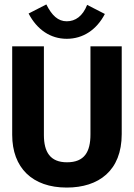

<svg xmlns="http://www.w3.org/2000/svg" viewBox="-20 -832 603 866"><path d="M373 -810C353 -759 320 -736 281 -736C242 -736 214 -762 189 -812L109 -771C147 -698 208 -657 281 -657C355 -657 416 -698 453 -769ZM281 14C425 14 529 -62 529 -227V-623H388V-226C388 -147 361 -100 282 -100C206 -100 178 -147 178 -223V-623H35V-224C35 -75 126 14 281 14Z"/></svg>

Font: Inconsolata SemiExpanded Black
Style: Regular
Weight: 900
Width: 6
Monospace: yes
Designer: Raph Levien, Cyreal, Brenton Simpson
Foundry: Raph Levien, Cyreal, Google
Version: Version 3.100